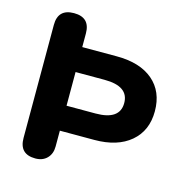

<svg xmlns="http://www.w3.org/2000/svg" viewBox="-106 -809 882 914"><g transform="rotate(15 335.5 -352.0)"><path d="M207 -152V-275H370Q489 -275 489 -358Q489 -441 370 -441H207V-564H397Q512 -564 576 -509.5Q640 -455 640 -358Q640 -262 575 -207Q510 -152 397 -152ZM148 6Q69 6 69 -74V-631Q69 -710 148 -710Q227 -710 227 -631V-74Q227 -38 205.5 -16Q184 6 148 6Z"/></g></svg>

Font: Nunito VF Beta Light
Style: Regular
Weight: 300
Designer: Vernon Adams
Foundry: newtypography
Version: Version 3.001